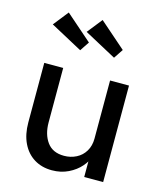

<svg xmlns="http://www.w3.org/2000/svg" viewBox="-122 -911 849 1009"><g transform="rotate(15 302.5 -406.0)"><path d="M430 -525H533V0H430V-110L448 -122Q437 -89 411 -59Q385 -29 345 -9.5Q305 10 256 10Q201 10 159.5 -15.5Q118 -41 95 -88.5Q72 -136 72 -201V-525H175V-229Q175 -164 205.5 -122Q236 -80 298 -80Q334 -80 364.5 -95.5Q395 -111 412.5 -140.5Q430 -170 430 -209ZM63 -732 128 -814 271 -689 237 -638ZM245 -740 310 -822 453 -697 419 -646Z"/></g></svg>

Font: Lexend
Style: Regular
Weight: 400
Designer: Thomas Jockin
Foundry: Lexend
Version: Version 1.000